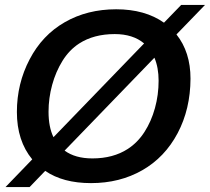

<svg xmlns="http://www.w3.org/2000/svg" viewBox="-20 -736 855 782"><path d="M698.7 -595.7Q755.9 -523.9 755.9 -415.5Q755.4 -292 703.6 -193.8Q651.4 -95.2 559.6 -42.7Q467.8 9.8 350.6 9.8Q236.8 9.8 164.1 -40L100.6 25.9H2.4L111.3 -86.9Q48.8 -162.6 48.8 -279.8Q48.8 -395.5 100.6 -494.1Q151.9 -592.8 243.7 -645.5Q335.4 -698.2 453.1 -698.2Q570.3 -698.2 647.9 -643.6L717.8 -715.8H814.9ZM447.3 -597.2Q361.8 -597.2 302.2 -558.6Q262.2 -532.7 234.6 -488.3Q207 -443.8 192.4 -390.1Q177.7 -336.4 177.7 -280.8Q177.7 -218.8 197.8 -177.2L566.9 -559.1Q521.5 -597.2 447.3 -597.2ZM626 -407.2Q626 -460.9 608.9 -501L243.2 -122.6Q286.1 -90.8 356.4 -90.8Q440.9 -90.8 500.5 -129.4Q540.5 -155.3 568.4 -198.5Q596.2 -241.7 611.1 -295.7Q626 -349.6 626 -407.2Z"/></svg>

Font: Arimo SemiBold
Style: Italic
Weight: 600
Italic angle: -12°
Version: Version 1.33